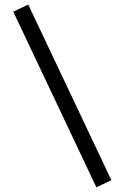

<svg xmlns="http://www.w3.org/2000/svg" viewBox="-20 -752 531 819"><path d="M391.1 46.9 36.6 -702.1 100.6 -732.4 455.1 16.6Z"/></svg>

Font: Greenwashing Machine
Style: Regular
Weight: 400
Designer: Tup Wanders
Foundry: Free font, DO NOT SELL
Version: Version 1.00;August 10, 2023;FontCreator 11.5.0.2430 64-bit